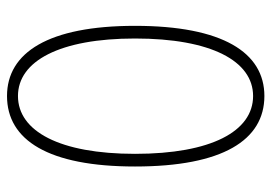

<svg xmlns="http://www.w3.org/2000/svg" viewBox="-136 -644 792 561"><g transform="rotate(-90 260.5 -363.0)"><path d="M261 13C388 13 466 -109 466 -365C466 -618 388 -739 261 -739C132 -739 55 -618 55 -365C55 -109 132 13 261 13ZM261 -20C158 -20 92 -142 92 -365C92 -585 158 -707 261 -707C363 -707 429 -585 429 -365C429 -142 363 -20 261 -20Z"/></g></svg>

Font: Harano Aji Gothic K1 ExtraLight
Style: Regular
Weight: 250
Foundry: Masamichi Hosoda
Version: HaranoAjiGothicK1-ExtraLight version 20230610;ttx 4.39.4